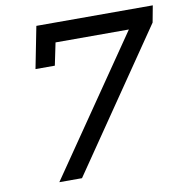

<svg xmlns="http://www.w3.org/2000/svg" viewBox="-79 -776 822 851"><g transform="rotate(-10 332.0 -350.0)"><path d="M140 -700H664L650 -625L222 0H120L541 -613H211L190 -512H103Z"/></g></svg>

Font: TypoPRO Montserrat Alternates
Style: Italic
Weight: 400
Italic angle: -11.3°
Designer: Julieta Ulanovsky
Foundry: Julieta Ulanovsky
Version: Version 6.001